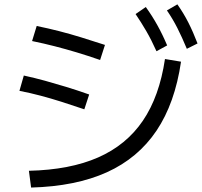

<svg xmlns="http://www.w3.org/2000/svg" viewBox="-20 -871 923 878"><path d="M112.2 -90Q300 -94.4 428.9 -151.1Q557.8 -207.8 633.3 -318.9Q708.9 -430 734.4 -601.1L807.8 -588.9Q780 -398.9 695.6 -273.3Q611.1 -147.8 468.9 -83.3Q326.7 -18.9 122.2 -13.3ZM365.6 -371.1Q310 -390 261.1 -405.6Q212.2 -421.1 166.1 -433.3Q120 -445.6 68.9 -455.6L88.9 -525.6Q140 -514.4 186.1 -501.7Q232.2 -488.9 281.7 -473.9Q331.1 -458.9 387.8 -438.9ZM437.8 -596.7Q380 -616.7 330 -631.7Q280 -646.7 230.6 -659.4Q181.1 -672.2 126.7 -683.3L147.8 -752.2Q202.2 -741.1 251.7 -728.3Q301.1 -715.6 351.7 -700Q402.2 -684.4 460 -665.6ZM695.6 -636.7Q672.2 -688.9 648.9 -728.9Q625.6 -768.9 600 -806.7L646.7 -838.9Q675.6 -798.9 699.4 -756.1Q723.3 -713.3 744.4 -663.3ZM834.4 -647.8Q812.2 -701.1 791.1 -742.8Q770 -784.4 743.3 -823.3L791.1 -851.1Q820 -810 841.7 -767.2Q863.3 -724.4 883.3 -672.2Z"/></svg>

Font: Paperlogy 4 Regular
Style: Regular
Weight: 400
Designer: redesigned by Lee Juim, glyphs from Gmarket Sans & Montserrat
Foundry: PT&
Version: Version 1.001